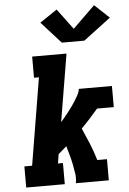

<svg xmlns="http://www.w3.org/2000/svg" viewBox="-64 -1040 728 1086"><g transform="rotate(-5 300.0 -497.0)"><path d="M40 0V-120H84L166 -615H138V-735H333L269 -351Q281 -365 292.5 -379Q304 -393 315 -407Q326 -421 336.5 -436Q347 -451 356.5 -466Q366 -481 374.5 -497Q383 -513 385 -530H573V-410H478Q455 -383 431 -356.5Q407 -330 382 -305Q402 -260 421 -214Q440 -168 454 -120H509V0H322Q327 -28 323 -55.5Q319 -83 313.5 -109.5Q308 -136 301 -161.5Q294 -187 286 -213Q274 -203 262.5 -192.5Q251 -182 239 -172L231 -120H259V0ZM440 -799H312L201 -922L299 -988L386 -871L512 -994L595 -916Z"/></g></svg>

Font: Iosevka Curly Slab HvExObl
Style: Regular
Weight: 900
Width: 7
Italic angle: -9°
Monospace: yes
Designer: Belleve Invis
Foundry: Belleve Invis
Version: Version 11.1.0; ttfautohint (v1.8.3)